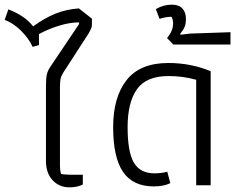

<svg xmlns="http://www.w3.org/2000/svg" viewBox="-29 -794 1008 823"><path d="M168 -104V-425Q168 -458 172 -475.5Q176 -493 189 -511L310 -691V-698Q270 -698 224.5 -684Q179 -670 138 -648V-601L111 -593Q94 -630 61 -662.5Q28 -695 -9 -709L7 -754Q44 -739 69 -722Q94 -705 113 -681Q161 -716 207.5 -735Q254 -754 309 -758L365 -714V-689Q365 -679 361.5 -671Q358 -663 351 -651L243 -484Q233 -468 230.5 -455.5Q228 -443 228 -418V-85Q228 -63 233 -48Q254 -45 275 -45H326V-3Q302 9 269 9Q225 9 196.5 -21.5Q168 -52 168 -104Z M456 -249Q456 -377 513.5 -450.5Q571 -524 693 -524Q788 -524 874 -489V0H812V-452Q756 -468 693 -468Q598 -468 558 -411.5Q518 -355 518 -249Q518 -142 545 -96.5Q572 -51 633 -51Q664 -51 688 -58L701 -9Q673 5 630 5Q541 5 498.5 -57Q456 -119 456 -249Z M687 -631Q713 -662 713 -693Q713 -711 706 -722Q681 -722 655 -713L639 -755Q671 -774 708 -774Q738 -774 753 -757.5Q768 -741 768 -713Q768 -692 762 -678Q756 -664 744 -650V-645L785 -650L959 -656V-603H714Z"/></svg>

Font: Athiti
Style: Regular
Weight: 400
Designer: CadsonDemak Team
Foundry: CadsonDemak
Version: Version 1.032